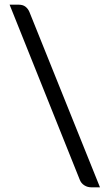

<svg xmlns="http://www.w3.org/2000/svg" viewBox="-20 -756 462 820"><path d="M60 -736Q77 -736 88 -728Q100 -719 106 -704L407 44H370Q354 44 341 36Q326 27 320 10L21 -736Z"/></svg>

Font: Aleo
Style: Regular
Weight: 400
Designer: Alessio Laiso
Version: Version 1.1